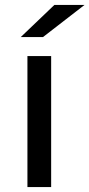

<svg xmlns="http://www.w3.org/2000/svg" viewBox="-20 -757 362 777"><path d="M91 -530H187V0H91ZM200 -737H322L154 -607H64Z"/></svg>

Font: CMG Sans Medium
Style: Regular
Weight: 500
Designer: Julieta Ulanovsky
Foundry: Julieta Ulanovsky
Version: Version 7.200